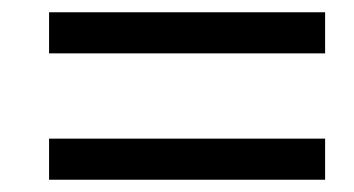

<svg xmlns="http://www.w3.org/2000/svg" viewBox="-20 -483 577 313"><path d="M510 -190H60V-257H510ZM510 -396H60V-463H510Z"/></svg>

Font: Source Serif Pro SemiBold
Style: Italic
Weight: 600
Italic angle: -12°
Designer: Frank Grießhammer
Foundry: Adobe Systems Incorporated
Version: Version 3.001;hotconv 1.0.111;makeotfexe 2.5.65597